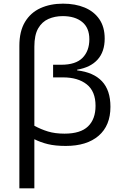

<svg xmlns="http://www.w3.org/2000/svg" viewBox="-20 -785 667 1045"><path d="M323.2 -765.1Q389.6 -765.1 440.7 -743.9Q491.7 -722.7 520.8 -680.4Q549.8 -638.2 549.8 -575.2Q549.8 -503.4 511.2 -460.7Q472.7 -418 399.9 -405.8V-401.9Q488.8 -391.6 534.9 -342.8Q581.1 -293.9 581.1 -203.6Q581.1 -101.6 516.8 -46.1Q452.6 9.3 337.9 9.3Q280.8 9.3 240.7 -0.5Q200.7 -10.3 167 -27.3V240.2H85.4V-535.6Q85.4 -614.7 116 -665.5Q146.5 -716.3 200.2 -740.7Q253.9 -765.1 323.2 -765.1ZM321.3 -697.3Q278.8 -697.3 243.7 -681.9Q208.5 -666.5 187.7 -630.4Q167 -594.2 167 -531.2V-100.6Q202.6 -81.1 241.2 -69.3Q279.8 -57.6 331.1 -57.6Q418.5 -57.6 459.2 -97.2Q500 -136.7 500 -209Q500 -288.1 452.1 -325.9Q404.3 -363.8 322.8 -363.8H269V-432.6H313.5Q392.1 -432.6 429.2 -470.2Q466.3 -507.8 466.3 -571.3Q466.3 -633.8 427.2 -665.5Q388.2 -697.3 321.3 -697.3Z"/></svg>

Font: Open Sans
Style: Regular
Weight: 400
Designer: Monotype Design Team
Foundry: Monotype Imaging Inc.
Version: Version 3.000; ttfautohint (v1.8.4)